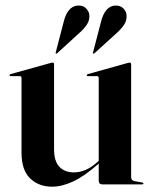

<svg xmlns="http://www.w3.org/2000/svg" viewBox="-20 -677 558 705"><path d="M59 -117V-391Q59 -397.5 52 -397.5H19.5Q15 -397.5 15 -401Q15 -403.5 19 -405L163 -445Q170 -447 173 -447Q178.5 -447 178.5 -441V-129Q178.5 -85 198 -64.5Q217.5 -44 251.5 -44Q272.5 -44 294 -53Q315.5 -62 337 -81.5L342.5 -86.5V-391Q342.5 -397.5 335.5 -397.5H303Q298.5 -397.5 298.5 -401Q298.5 -403.5 303 -405L446 -445Q453 -447 456.5 -447Q461.5 -447 461.5 -441V-27.5Q461.5 -14 473.5 -12L501 -7Q506.5 -6.5 506.5 -3Q506.5 0 502 0H355.5Q342.5 0 342.5 -14.5V-76.5L341.5 -75.5Q289.5 -29.5 248.2 -10.5Q207 8.5 171.5 8.5Q122.5 8.5 90.8 -21.8Q59 -52 59 -117ZM350.5 -595.5Q364.5 -652.5 400.5 -656.5Q421 -658 432.2 -646.8Q443.5 -635.5 444.5 -623Q446.5 -602.5 436 -586.8Q425.5 -571 410.5 -557.5L327.5 -482Q324.5 -479 322 -480.5Q320.5 -482.5 322 -486ZM213.5 -595.5Q227.5 -653 264 -656.5Q284.5 -658 295.5 -646.8Q306.5 -635.5 308 -623Q309.5 -602.5 299 -586.8Q288.5 -571 273 -557.5L190.5 -482Q187.5 -479 185 -480.5Q183.5 -482 185 -486Z"/></svg>

Font: Fraunces 144pt SemiBold
Style: Regular
Weight: 600
Version: Version 1.000;[0bf87f6ff]